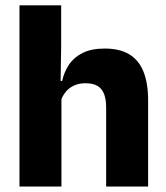

<svg xmlns="http://www.w3.org/2000/svg" viewBox="-20 -680 606 700"><path d="M367 0V-289Q367 -316 360 -335.8Q353 -355.5 336.8 -366Q320.5 -376.5 291.5 -376.5Q268 -376.5 250 -368.2Q232 -360 220.2 -345.8Q208.5 -331.5 202 -313.5L171 -385H206.5Q214 -418.5 232 -445Q250 -471.5 281.8 -487.2Q313.5 -503 361.5 -503Q416.5 -503 451.5 -481.8Q486.5 -460.5 503.2 -418.5Q520 -376.5 520 -313.5V0ZM51 0V-660.5H203V-513.5L200.5 -351.5L204 -339.5V0Z"/></svg>

Font: Anek Odia Medium
Style: Bold
Weight: 700
Version: Version 1.003